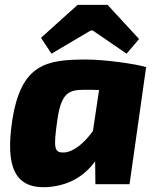

<svg xmlns="http://www.w3.org/2000/svg" viewBox="-20 -755 643 787"><path d="M352 -630H360L499 -535L550 -595L421 -735H298L148 -600L191 -535ZM335 -511C170 -511 66 -494 30 -260C3 -79 36 19 172 12C258 7 325 -31 370 -94L371 0H511L579 -480C532 -494 406 -511 335 -511ZM243 -130C201 -128 199 -149 215 -263C231 -374 261 -387 326 -387C346 -387 366 -387 386 -386L361 -218C325 -168 281 -132 243 -130Z"/></svg>

Font: Exo 2 Extra Bold
Style: Italic
Weight: 800
Italic angle: -8°
Designer: Natanael Gama
Version: Version 1.001;PS 001.001;hotconv 1.0.88;makeotf.lib2.5.64775